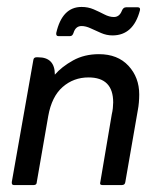

<svg xmlns="http://www.w3.org/2000/svg" viewBox="-20 -533 472 553"><path d="M383 -503Q364 -431 304 -431Q287 -431 271 -438Q255 -445 241 -451.5Q227 -458 215 -458Q198 -458 192 -439Q189 -429 182 -429H148Q141 -429 142 -438Q159 -513 215 -513Q234 -513 250 -506Q266 -499 280.5 -491.5Q295 -484 308 -484Q324 -484 331 -502Q335 -512 343 -512H377Q385 -512 383 -503ZM138 -318Q158 -341 190.5 -359Q223 -377 265 -377Q319 -377 350 -343.5Q381 -310 381 -261Q381 -250 380 -238Q379 -226 377 -216L341 -9Q340 0 331 0H275Q266 0 269 -9L302 -204Q304 -212 305 -221.5Q306 -231 306 -238Q306 -310 235 -310Q192 -310 160.5 -282.5Q129 -255 119 -199L86 -9Q86 0 77 0H20Q13 0 14 -9L76 -360Q77 -368 85 -368H90Q138 -368 138 -318Z"/></svg>

Font: Zain
Style: Italic
Weight: 400
Italic angle: -10°
Designer: Zain,Boutros
Foundry: Mobile Telecommunications Company (Zain), 2024
Version: Version 1.51; ttfautohint (v1.8.4)